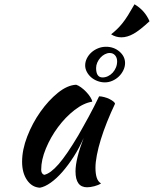

<svg xmlns="http://www.w3.org/2000/svg" viewBox="-20 -853 717 895"><path d="M607 -833Q655 -805 677 -754Q632 -712 602.5 -695.5Q573 -679 546 -679Q520 -679 498 -693Q513 -705 525.5 -717Q538 -729 550.5 -744.5Q563 -760 576.5 -781.5Q590 -803 607 -833ZM563 -559Q563 -542 555 -525.5Q547 -509 534 -496.5Q521 -484 504 -476.5Q487 -469 469 -469Q451 -469 434 -475.5Q417 -482 404.5 -493Q392 -504 384.5 -518.5Q377 -533 377 -548Q377 -565 385 -581Q393 -597 406.5 -609Q420 -621 437.5 -628Q455 -635 474 -635Q511 -635 537 -612.5Q563 -590 563 -559ZM526 -567Q526 -584 516.5 -595Q507 -606 491 -606Q480 -606 468.5 -600Q457 -594 448 -584Q439 -574 433.5 -561.5Q428 -549 428 -536Q428 -492 458 -492Q471 -492 483.5 -498Q496 -504 505.5 -514.5Q515 -525 520.5 -538.5Q526 -552 526 -567ZM442 -404Q452 -404 465.5 -400.5Q479 -397 490 -391.5Q501 -386 508.5 -380Q516 -374 516 -369Q496 -327 479 -284.5Q462 -242 450 -203Q438 -164 431.5 -130Q425 -96 425 -71Q425 -43 431 -24.5Q437 -6 451 2Q439 10 420 15Q401 20 386 20Q332 20 332 -54Q332 -111 370 -210Q350 -164 324 -123.5Q298 -83 271 -52Q244 -21 216.5 -1.5Q189 18 166 22Q129 20 106 -13.5Q83 -47 83 -99Q83 -155 107 -217Q131 -279 168.5 -332Q206 -385 250 -420.5Q294 -456 335 -458Q345 -455 357.5 -446Q370 -437 381.5 -425Q393 -413 401 -400.5Q409 -388 410 -379Q370 -373 327.5 -340Q285 -307 250.5 -260.5Q216 -214 194 -161Q172 -108 172 -62Q172 -43 186 -38Q215 -44 253 -87.5Q291 -131 345 -222Q355 -240 367.5 -262Q380 -284 393 -308Q406 -332 418.5 -356.5Q431 -381 442 -404Z"/></svg>

Font: Kaushan Script
Style: Regular
Weight: 400
Designer: Pablo Impallari
Foundry: Pablo Impallari
Version: Version 1.002